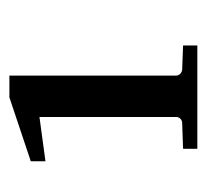

<svg xmlns="http://www.w3.org/2000/svg" viewBox="-36 -800 452 421"><g transform="rotate(-90 190.5 -589.0)"><path d="M75.2 -382.8V-414.1L130.9 -416Q137.2 -416 141.1 -419.9Q145 -423.8 145 -429.2V-729L47.9 -715.8V-748L188 -794.9H235.8V-429.2Q235.8 -423.8 240.2 -419.9Q244.6 -416 250 -416L301.8 -414.1V-382.8Z"/></g></svg>

Font: Charis SIL Am
Style: Bold
Weight: 700
Foundry: SIL International
Version: Version 5.000